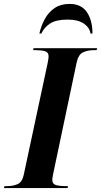

<svg xmlns="http://www.w3.org/2000/svg" viewBox="-51 -960 516 980"><path d="M-31 0 -28 -10H-14Q15 -10 38.5 -20Q62 -30 70 -67L192 -637Q195 -651 196 -659.5Q197 -668 197 -673Q197 -693 179 -698.5Q161 -704 132 -704H118L120 -714H445L442 -704H428Q397 -704 373 -693Q349 -682 340 -640L223 -85Q220 -71 218 -60Q216 -49 216 -41Q216 -21 234.5 -15.5Q253 -10 282 -10H296L294 0ZM150 -789Q159 -829 178 -863.5Q197 -898 228 -919Q259 -940 304 -940Q364 -940 392.5 -898Q421 -856 421 -789H411Q406 -820 376.5 -840Q347 -860 294 -860Q236 -860 205.5 -840.5Q175 -821 160 -789Z"/></svg>

Font: Noto Serif Display SemiCondensed
Style: Bold Italic
Weight: 700
Width: 4
Italic angle: -12°
Designer: Monotype Design Team
Foundry: Monotype Imaging Inc.
Version: Version 2.009